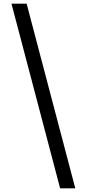

<svg xmlns="http://www.w3.org/2000/svg" viewBox="-20 -852 469 1038"><path d="M305 166 42 -832H124L387 166Z"/></svg>

Font: guzrati115
Style: Regular
Weight: 400
Designer: Jelle Bosma - Monotype Design Team, Universal Thirst
Foundry: Monotype Imaging Inc.
Version: Version 2.102